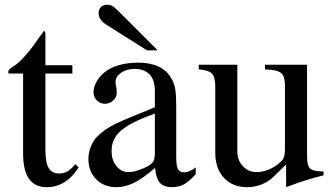

<svg xmlns="http://www.w3.org/2000/svg" viewBox="-20 -776 1403 807"><path d="M284.2 -466.8H170.9V-146.5Q170.9 -92.8 184.6 -69.8Q198.2 -46.9 228.5 -46.9Q248 -46.9 262.7 -55.2Q277.3 -63.5 296.9 -85.9L310.5 -72.3Q257.8 10.7 175.8 10.7Q77.1 10.7 77.1 -130.9V-466.8H18.6Q14.6 -467.8 14.6 -473.6Q14.6 -483.4 33.2 -495.1Q77.1 -520.5 141.6 -614.3Q146.5 -622.1 152.8 -629.4Q159.2 -636.7 164.1 -645.5Q168 -645.5 169.4 -642.6Q170.9 -639.6 170.9 -630.9V-502H284.2Z M802.7 -43.9Q774.4 -12.7 752.9 -1Q731.4 10.7 703.1 10.7Q668.9 10.7 652.3 -7.3Q635.7 -25.4 631.8 -70.3Q581.1 -26.4 543.5 -7.8Q505.9 10.7 469.7 10.7Q417 10.7 384.3 -22.5Q351.6 -55.7 351.6 -108.4Q351.6 -134.8 362.3 -161.1Q373 -187.5 391.6 -205.1Q409.2 -220.7 424.8 -231.9Q440.4 -243.2 464.4 -254.9Q488.3 -266.6 527.3 -282.7Q566.4 -298.8 630.9 -325.2V-393.6Q630.9 -439.5 608.9 -462.9Q586.9 -486.3 545.9 -486.3Q511.7 -486.3 488.8 -470.2Q465.8 -454.1 465.8 -431.6Q465.8 -418 469.7 -405.3Q469.7 -398.4 470.2 -394.5Q470.7 -390.6 470.7 -386.7Q470.7 -367.2 455.6 -353.5Q440.4 -339.8 420.9 -339.8Q401.4 -339.8 387.2 -354Q373 -368.2 373 -387.7Q373 -409.2 385.3 -431.6Q397.5 -454.1 418.9 -471.7Q441.4 -491.2 479 -502Q516.6 -512.7 560.5 -512.7Q611.3 -512.7 646.5 -496.1Q681.6 -479.5 699.2 -448.2Q711.9 -428.7 716.3 -402.8Q720.7 -377 720.7 -333V-117.2Q720.7 -80.1 727.5 -65.9Q734.4 -51.8 753.9 -51.8Q776.4 -51.8 802.7 -72.3ZM630.9 -298.8Q580.1 -280.3 545.4 -263.2Q510.7 -246.1 489.3 -227.5Q467.8 -209 458.5 -188.5Q449.2 -168 449.2 -143.6V-138.7Q449.2 -102.5 469.7 -77.6Q490.2 -52.7 519.5 -52.7Q537.1 -52.7 559.1 -59.6Q581.1 -66.4 600.6 -77.1Q620.1 -87.9 625.5 -99.6Q630.9 -111.3 630.9 -136.7ZM597.7 -564.5 425.8 -672.9Q394.5 -693.4 394.5 -720.7Q394.5 -737.3 404.3 -746.6Q414.1 -755.9 430.7 -755.9Q444.3 -755.9 453.6 -750Q462.9 -744.1 477.5 -729.5L642.6 -564.5Z M1339.8 -39.1Q1296.9 -28.3 1262.7 -17.6Q1228.5 -6.8 1185.5 9.8L1182.6 7.8V-85L1133.8 -37.1Q1111.3 -13.7 1081.1 -1.5Q1050.8 10.7 1019.5 10.7Q958 10.7 921.4 -28.3Q884.8 -67.4 884.8 -133.8V-413.1Q884.8 -452.1 870.6 -466.8Q856.4 -481.4 815.4 -484.4V-503.9H977.5V-137.7Q977.5 -102.5 1001 -77.6Q1024.4 -52.7 1057.6 -52.7Q1083 -52.7 1108.9 -63Q1134.8 -73.2 1157.2 -93.8Q1168 -101.6 1172.9 -114.7Q1177.7 -127.9 1177.7 -150.4V-414.1Q1177.7 -434.6 1174.3 -447.8Q1170.9 -460.9 1161.6 -468.8Q1152.3 -476.6 1135.7 -480Q1119.1 -483.4 1093.8 -484.4V-503.9H1270.5V-119.1Q1270.5 -80.1 1283.2 -67.9Q1295.9 -55.7 1334 -55.7H1339.8Z"/></svg>

Font: Jomolhari
Style: Regular
Weight: 400
Designer: Christopher J. Fynn
Foundry: Christopher  J.  Fynn (Karma Drubgy¸ Tenzin).
Version: Version 1.000